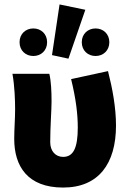

<svg xmlns="http://www.w3.org/2000/svg" viewBox="-20 -832 580 864"><path d="M264 12C424 12 502 -96 502 -267C502 -348 486 -434 466 -512L300 -476C322 -386 330 -318 330 -258C330 -166 310 -126 264 -126C230 -126 206 -152 206 -192C206 -260 212 -338 212 -374C212 -422 210 -466 202 -500H36C46 -444 48 -380 48 -340C48 -296 44 -251 44 -207C44 -84 104 12 264 12ZM214 -584 288 -568 364 -788 248 -812ZM130 -580C164 -580 192 -604 192 -642C192 -680 164 -704 130 -704C96 -704 68 -680 68 -642C68 -604 96 -580 130 -580ZM410 -580C444 -580 472 -604 472 -642C472 -680 444 -704 410 -704C376 -704 348 -680 348 -642C348 -604 376 -580 410 -580Z"/></svg>

Font: Giro Sans Black
Style: Regular
Weight: 900
Designer: Paul D. Hunt
Foundry: Adobe Systems Incorporated
Version: Version 1.000;PS 1.0;hotconv 1.0.88;makeotf.lib2.5.647800